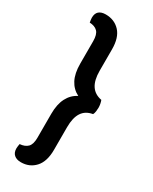

<svg xmlns="http://www.w3.org/2000/svg" viewBox="-202 -707 699 876"><g transform="rotate(30 147.5 -269.0)"><path d="M154 -273Q122 -289 105 -321.5Q88 -354 88 -405V-523Q88 -559 73.5 -573.5Q59 -588 32 -589Q31 -596 30 -601.5Q29 -607 29 -613Q29 -636 41.5 -647Q54 -658 77 -658Q123 -658 152 -627Q181 -596 181 -534V-421Q181 -372 199 -344.5Q217 -317 254 -310Q257 -303 259 -292.5Q261 -282 261 -273Q261 -264 259.5 -253Q258 -242 254 -235Q217 -229 199 -201.5Q181 -174 181 -124V-5Q181 57 152 88.5Q123 120 78 120Q55 120 42 108.5Q29 97 29 75Q29 69 30 63Q31 57 32 51Q59 49 73.5 34.5Q88 20 88 -15V-141Q88 -191 105 -224Q122 -257 154 -273Z"/></g></svg>

Font: Baloo Bhaijaan 2 Medium
Style: Regular
Weight: 500
Designer: Sanskriti Dholi, Noopur Datye and Ek Type
Foundry: Ek Type
Version: Version 1.701